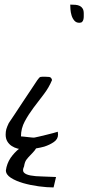

<svg xmlns="http://www.w3.org/2000/svg" viewBox="-20 -656 389 845"><path d="M215.8 168.9Q187.5 168.9 150.9 164.1Q114.3 159.2 82 149.9Q49.8 140.6 27.8 126.5Q5.9 112.3 5.9 93.8Q9.8 64.5 26.4 39.1Q43 15.6 63.5 -1Q60.5 -2 57.6 -2Q43 -5.9 31.2 -13.7Q19.5 -21.5 12.2 -33.7Q4.9 -45.9 4.9 -63.5Q4.9 -77.1 7.8 -87.4Q10.7 -97.7 18.6 -114.3Q25.4 -124 43.5 -151.4Q61.5 -178.7 81.5 -209Q101.6 -239.3 119.6 -266.1Q137.7 -293 144.5 -303.7Q153.3 -316.4 158.2 -317.4Q163.1 -318.4 176.8 -318.4Q185.5 -318.4 195.8 -317.4Q206.1 -316.4 209 -303.7Q195.3 -270.5 172.4 -240.7Q149.4 -210.9 127.4 -181.6Q105.5 -152.3 88.9 -121.6Q72.3 -90.8 72.3 -55.7Q76.2 -55.7 84.5 -54.7Q92.8 -53.7 102.5 -52.7Q112.3 -51.8 120.6 -50.8Q128.9 -49.8 132.8 -50.8Q138.7 -51.8 152.8 -55.2Q167 -58.6 183.1 -62.5Q199.2 -66.4 213.9 -70.3Q228.5 -74.2 234.4 -76.2Q234.4 -74.2 234.9 -69.8Q235.4 -65.4 235.4 -63.5Q235.4 -43.9 217.3 -31.2Q199.2 -18.6 174.8 -10.7Q157.2 -5.9 138.7 -2.9Q135.7 2 132.8 5.9Q122.1 18.6 112.8 27.8Q103.5 37.1 96.2 46.9Q88.9 56.6 85.9 76.2Q77.1 94.7 85.4 103.5Q93.8 112.3 114.3 116.2Q134.8 120.1 164.6 120.6Q194.3 121.1 226.6 123ZM289.1 -635.7Q301.8 -635.7 312.5 -634.8Q323.2 -633.8 331.1 -629.9Q338.9 -626 343.8 -618.2Q348.6 -610.4 348.6 -596.7V-584Q348.6 -577.1 347.2 -570.8Q345.7 -564.5 341.8 -560.1Q337.9 -555.7 329.1 -555.7Q315.4 -555.7 307.1 -565.4Q298.8 -575.2 294.9 -588.4Q291 -601.6 290 -615.2Q289.1 -628.9 289.1 -635.7Z"/></svg>

Font: La Belle Aurore
Style: Regular
Weight: 400
Version: Version 1.001 2001